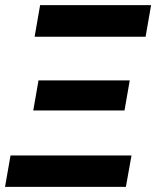

<svg xmlns="http://www.w3.org/2000/svg" viewBox="-29 -731 611 751"><path d="M-9.3 0 12.2 -123H485.4L463.4 0ZM101.1 -298.8 121.6 -416.5H478.5L458 -298.8ZM106.4 -587.4 127.9 -710.9H562L540.5 -587.4Z"/></svg>

Font: Roboto ExtraBold
Style: Italic
Weight: 800
Designer: Christian Robertson
Foundry: Google
Version: Version 3.009; 2024